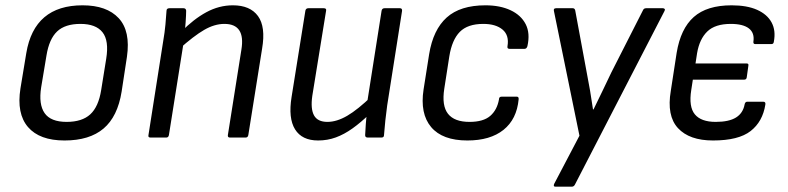

<svg xmlns="http://www.w3.org/2000/svg" viewBox="-20 -518 2969 723"><path d="M223 11Q129 11 85.5 -39.5Q42 -90 57 -185L79 -318Q109 -498 291 -498Q382 -498 427 -449.5Q472 -401 458 -304L438 -173Q423 -79 370 -34Q317 11 223 11ZM231 -59Q289 -59 320 -87.5Q351 -116 361 -179L380 -297Q391 -365 366 -396.5Q341 -428 283 -428Q225 -428 195 -399.5Q165 -371 155 -309L135 -189Q125 -125 148 -92Q171 -59 231 -59Z M846 0Q837 0 838 -9L889 -331Q905 -428 825 -428Q788 -428 749 -405.5Q710 -383 653 -332L662 -398Q709 -446 757 -472Q805 -498 857 -498Q922 -498 951.5 -457.5Q981 -417 967 -335L915 -9Q913 0 905 0ZM547 0Q537 0 539 -9L595 -366Q600 -394 603 -426Q606 -458 607 -477Q607 -487 618 -487H671Q680 -487 681 -478Q681 -463 679 -434Q677 -405 674 -385L673 -368L616 -9Q614 0 606 0Z M1178 11Q1117 11 1091 -31Q1065 -73 1078 -153L1130 -478Q1132 -487 1141 -487H1199Q1210 -487 1208 -478L1156 -157Q1149 -108 1162.5 -83.5Q1176 -59 1213 -59Q1248 -59 1287.5 -82Q1327 -105 1381 -157L1372 -89Q1339 -57 1307.5 -34.5Q1276 -12 1244.5 -0.5Q1213 11 1178 11ZM1365 0Q1355 0 1355 -9Q1356 -29 1357.5 -51Q1359 -73 1362 -94V-128L1417 -478Q1419 -487 1428 -487H1486Q1495 -487 1494 -477L1438 -121Q1434 -93 1431 -64Q1428 -35 1426 -9Q1426 0 1416 0Z M1740 11Q1646 11 1603.5 -39.5Q1561 -90 1575 -181L1596 -314Q1611 -406 1662 -452Q1713 -498 1808 -498Q1863 -498 1902.5 -479.5Q1942 -461 1959.5 -427Q1977 -393 1966 -344Q1963 -334 1955 -334H1899Q1889 -334 1891 -344Q1898 -385 1872.5 -406.5Q1847 -428 1800 -428Q1741 -428 1711.5 -398Q1682 -368 1672 -306L1653 -184Q1643 -120 1667 -89.5Q1691 -59 1748 -59Q1800 -59 1826 -81.5Q1852 -104 1859 -144Q1859 -154 1869 -154H1926Q1934 -154 1933 -144Q1926 -69 1876 -29Q1826 11 1740 11Z M2072 185Q2062 185 2067 174L2162 -7L2066 -476Q2063 -487 2074 -487H2137Q2144 -487 2146 -479L2189 -247Q2196 -212 2202 -176.5Q2208 -141 2213 -106H2215Q2232 -141 2249 -176Q2266 -211 2282 -245L2401 -479Q2404 -487 2413 -487H2476Q2481 -487 2483 -484Q2485 -481 2482 -476L2145 177Q2141 185 2133 185Z M2665 11Q2576 11 2533 -35.5Q2490 -82 2506 -176L2528 -319Q2543 -410 2592.5 -454Q2642 -498 2735 -498Q2793 -498 2831 -481Q2869 -464 2885.5 -433.5Q2902 -403 2894 -361Q2893 -352 2885 -352H2824Q2816 -352 2817 -361Q2822 -394 2800 -411Q2778 -428 2732 -428Q2673 -428 2643.5 -399.5Q2614 -371 2605 -318L2599 -279H2792Q2800 -279 2798 -270L2792 -227Q2791 -218 2782 -218H2589L2583 -179Q2573 -116 2596.5 -87.5Q2620 -59 2675 -59Q2725 -59 2751.5 -75.5Q2778 -92 2784 -125Q2786 -135 2794 -135H2854Q2864 -135 2862 -124Q2852 -60 2806.5 -24.5Q2761 11 2665 11Z"/></svg>

Font: Sofia Sans Semi Condensed
Style: Italic
Weight: 400
Italic angle: -9°
Designer: Botio Nikoltchev, Ani Petrova
Foundry: lettersoup
Version: Version 4.101